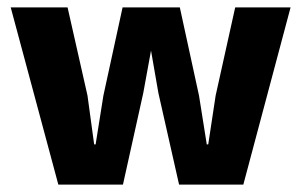

<svg xmlns="http://www.w3.org/2000/svg" viewBox="-20 -500 815 520"><path d="M9 -480H163L217 -241L235 -109H239L260 -241L312 -480H467L519 -241L540 -109H544L564 -241L617 -480H767L639 0H465L409 -248L389 -363L368 -248L313 0H138Z"/></svg>

Font: Mukta Malar ExtraBold
Style: Regular
Weight: 800
Designer: Aadarsh Rajan, Girish Dalvi, Yashodeep Gholap
Foundry: Ek Type
Version: Version 2.538;PS 1.000;hotconv 16.6.51;makeotf.lib2.5.65220;